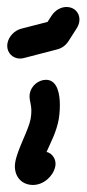

<svg xmlns="http://www.w3.org/2000/svg" viewBox="-32 -518 246 542"><path d="M191.7 -456.2C192.1 -458.4 192.3 -460.7 192.3 -462.9C192.3 -481.7 178.4 -498.3 155.9 -498.3C140 -498.3 123.4 -489.2 113.4 -473.4L102.2 -456.1L27.9 -437C8 -431.7 -7.7 -414.4 -11 -395.6C-11.4 -393.2 -11.6 -390.8 -11.6 -388.5C-11.6 -368 4.6 -352.7 24.4 -352.7C28.2 -352.7 32.1 -353.2 36 -354.3L130.4 -378.8C143.7 -382.5 154.3 -390.7 161.8 -402.5L184.4 -437.9C188.2 -443.9 190.6 -450.1 191.7 -456.2ZM54.5 -182.7C49 -151.3 17.8 -98.3 11.1 -60.5C10.4 -56.3 10 -52.2 10 -48.3C10 -19.4 28.8 4.1 61.3 4.1C90.7 4.1 117.5 -20.1 123.6 -46.4L124.3 -50C124.6 -51.9 124.8 -53.8 124.8 -55.7C124.8 -71.1 114.2 -85.9 99.4 -89.1C111.4 -116.7 127.4 -145 134 -182.3C134.9 -187.7 137 -203.2 137 -220.9C137 -252.2 130.5 -290.7 99.8 -292.7H98C76.2 -292.7 55.8 -275.5 52 -253.6C51.5 -250.9 51.3 -248.4 51.3 -246C51.3 -233.5 56.5 -223.4 56.5 -204.5C56.5 -198.3 56 -191.2 54.5 -182.7Z"/></svg>

Font: TudorRose
Style: BoldOblique
Weight: 500
Version: Version 001.000